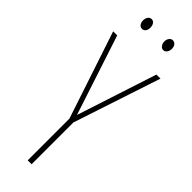

<svg xmlns="http://www.w3.org/2000/svg" viewBox="-294 -893 904 904"><g transform="rotate(45 157.5 -441.5)"><path d="M158 -315 288 -714H315L171 -278V0H145V-278L0 -714H27ZM63 -850Q63 -863 69.5 -873Q76 -883 88 -883Q99 -883 105.5 -873.5Q112 -864 112 -850Q112 -836 105.5 -827Q99 -818 88 -818Q76 -818 69.5 -827.5Q63 -837 63 -850ZM204 -851Q204 -864 211 -873.5Q218 -883 229 -883Q240 -883 247 -874Q254 -865 254 -851Q254 -837 247 -827.5Q240 -818 229 -818Q218 -818 211 -828Q204 -838 204 -851Z"/></g></svg>

Font: Noto Sans Lao ExtraCondensed Thin
Style: Regular
Weight: 100
Width: 2
Designer: Monotype Design Team
Foundry: Monotype Imaging Inc.
Version: Version 2.003; ttfautohint (v1.8.4.7-5d5b)